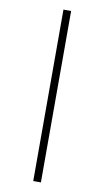

<svg xmlns="http://www.w3.org/2000/svg" viewBox="-98 -845 536 986"><g transform="rotate(10 170.0 -352.0)"><path d="M150 -799H190V95H150Z"/></g></svg>

Font: Bitter Light
Style: Regular
Weight: 300
Designer: Sol Matas, and Bitter project Authors
Foundry: Sol Matas
Version: Version 2.001